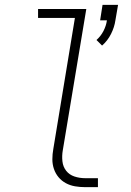

<svg xmlns="http://www.w3.org/2000/svg" viewBox="-20 -772 540 792"><path d="M401 -584 378 -607Q396 -623 407 -644.5Q418 -666 421 -688H393L403 -752H467L456 -688Q452 -660 438 -632Q424 -604 401 -584ZM331 0Q310 0 289.5 -3.5Q269 -7 251.5 -16.5Q234 -26 221.5 -41Q209 -56 202.5 -75Q196 -94 196 -115Q196 -136 200 -158L289 -698H137V-735H336L239 -152Q235 -129 237.5 -106.5Q240 -84 253 -67.5Q266 -51 287 -44Q308 -37 331 -37H384V0Z"/></svg>

Font: Iosevka SS04 XLt Obl
Style: Regular
Weight: 200
Italic angle: -9°
Monospace: yes
Designer: Belleve Invis
Foundry: Belleve Invis
Version: Version 19.0.0; ttfautohint (v1.8.4)